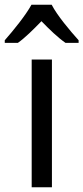

<svg xmlns="http://www.w3.org/2000/svg" viewBox="-55 -786 350 806"><path d="M162 -766H77C53 -722 2 -659 -35 -617V-606H20C51 -628 85 -662 119 -697C153 -662 187 -629 220 -606H275V-617C239 -657 185 -721 162 -766ZM163 0V-536H78V0Z"/></svg>

Font: Noto Sans Thai Looped SemiCondensed
Style: Regular
Weight: 400
Width: 4
Designer: Sasikarn Vongin, Ben Mitchell
Foundry: The Fontpad Ltd
Version: Version 1.001